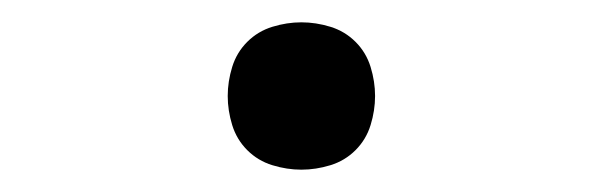

<svg xmlns="http://www.w3.org/2000/svg" viewBox="-20 -426 540 172"><path d="M250 -274Q237 -274 224 -278Q211 -282 201.5 -291.5Q192 -301 188 -314Q184 -327 184 -340Q184 -353 188 -366Q192 -379 201.5 -388.5Q211 -398 224 -402Q237 -406 250 -406Q263 -406 276 -402Q289 -398 298.5 -388.5Q308 -379 312 -366Q316 -353 316 -340Q316 -327 312 -314Q308 -301 298.5 -291.5Q289 -282 276 -278Q263 -274 250 -274Z"/></svg>

Font: Iosevka SS18 Light
Style: Regular
Weight: 300
Monospace: yes
Designer: Belleve Invis
Foundry: Belleve Invis
Version: Version 25.1.1; ttfautohint (v1.8.4)